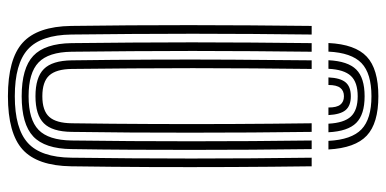

<svg xmlns="http://www.w3.org/2000/svg" viewBox="-278 -740 1026 511"><g transform="rotate(90 235.5 -484.0)"><path d="M235.7 -977.5Q307.7 -977.5 340.5 -946.6Q373.4 -915.8 377.3 -844.6H354.4Q351.3 -906 323.7 -932.6Q296.1 -959.1 235.7 -959.1Q175.1 -959.1 147.4 -932.6Q119.8 -906 116.9 -844.6H94Q97.4 -915.8 130.3 -946.6Q163.1 -977.5 235.7 -977.5ZM235.7 -940.9Q284.4 -940.9 306.6 -918.6Q328.9 -896.3 331.5 -844.6H308.7Q306.5 -886.3 289.6 -904.4Q272.7 -922.5 235.7 -922.5Q198.5 -922.5 181.6 -904.4Q164.6 -886.3 162.6 -844.6H139.8Q142.3 -896.3 164.5 -918.6Q186.7 -940.9 235.7 -940.9ZM235.7 -904.2Q260.8 -904.2 272.5 -890.3Q284.1 -876.5 285.8 -844.6H265.6Q265.7 -866.7 258 -876.3Q250.3 -885.9 235.7 -885.9Q221.2 -885.9 213.5 -876.3Q205.7 -866.7 205.7 -844.6H185.5Q187 -876.5 198.7 -890.3Q210.3 -904.2 235.7 -904.2ZM235.7 8.4Q136.6 8.4 93.2 -30.8Q49.8 -70 48.5 -160Q47.5 -236.6 46.9 -315.4Q46.4 -394.2 46.4 -474.5Q46.5 -554.8 47 -636.3Q47.5 -717.8 48.5 -800H71.4Q70.5 -723.3 69.9 -643.9Q69.3 -564.4 69.3 -483.7Q69.3 -402.9 69.9 -321.8Q70.4 -240.6 71.4 -160.4Q72.5 -79.5 110.8 -44.7Q149.1 -9.9 235.7 -9.9Q321.8 -9.9 360 -44.7Q398.2 -79.4 399.2 -160.4Q400.3 -239.6 400.8 -319.5Q401.4 -399.4 401.4 -479.6Q401.4 -559.8 400.8 -640.1Q400.2 -720.4 399.2 -800H422.1Q423.5 -693.8 424 -587.1Q424.5 -480.4 424.1 -373.5Q423.6 -266.7 422.1 -160Q420.8 -70 377.6 -30.8Q334.3 8.4 235.7 8.4ZM235.7 -28.2Q161 -28.2 128.2 -59Q95.4 -89.8 94.3 -160.7Q93.3 -241.5 92.8 -321.5Q92.2 -401.6 92.2 -481.3Q92.2 -561.1 92.8 -640.7Q93.4 -720.3 94.3 -800H117.2Q116.3 -722 115.7 -642.6Q115.1 -563.2 115.1 -482.9Q115.1 -402.7 115.7 -322.1Q116.2 -241.6 117.2 -161Q118.1 -99.5 145.7 -73.1Q173.2 -46.6 235.7 -46.6Q297.7 -46.6 325.1 -73.1Q352.5 -99.5 353.4 -161Q354.5 -240.1 355 -320Q355.5 -399.8 355.5 -480Q355.5 -560.1 355 -640.2Q354.4 -720.3 353.4 -800H376.3Q377.3 -719.5 377.9 -639.6Q378.4 -559.7 378.4 -479.9Q378.4 -400 378 -320.3Q377.6 -240.6 376.3 -160.7Q375.4 -89.8 342.7 -59Q309.9 -28.2 235.7 -28.2ZM235.7 -64.9Q185.4 -64.9 163.1 -87.3Q140.8 -109.6 140.1 -161.4Q138.6 -268.8 138.2 -375.1Q137.7 -481.4 138.3 -587.5Q138.9 -693.6 140.1 -800H163Q162.1 -723.2 161.5 -643.7Q160.9 -564.2 160.9 -483.6Q160.9 -402.9 161.5 -322Q162 -241.1 163 -161.6Q163.5 -120 180.3 -101.6Q197 -83.2 235.7 -83.2Q274.1 -83.2 290.6 -101.6Q307.1 -120 307.6 -161.6Q309.1 -267.8 309.5 -374.2Q310 -480.6 309.5 -587.2Q309 -693.8 307.6 -800H330.5Q331.5 -719.4 332.1 -639.4Q332.6 -559.5 332.6 -479.8Q332.6 -400 332.2 -320.6Q331.7 -241.1 330.5 -161.4Q329.9 -109.4 307.6 -87.2Q285.4 -64.9 235.7 -64.9Z"/></g></svg>

Font: Big Shoulders Inline Text Thin
Style: Regular
Weight: 100
Designer: Patric King
Foundry: XO Type Co
Version: Version 2.002